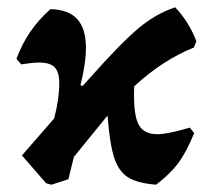

<svg xmlns="http://www.w3.org/2000/svg" viewBox="-20 -497 572 525"><path d="M410 -130Q438 -130 499 -148L511 -133Q489 -80 467.5 -51Q446 -22 407 8Q355 4 329.5 -12.5Q304 -29 292 -66.5Q280 -104 274 -181L182 -68L167 -7L121 8V7L120 8L106 4L40 -72L128 -173Q142 -225 142 -270Q142 -300 129.5 -313Q117 -326 87 -326Q70 -326 38 -321L25 -336Q54 -416 118 -472Q167 -471 191 -445Q215 -419 215 -366Q215 -324 200 -264L206 -262L224 -282Q311 -380 359 -420Q407 -460 459 -477Q497 -437 517 -384L510 -367Q425 -333 347 -261Q344 -189 357.5 -159.5Q371 -130 410 -130Z"/></svg>

Font: Alegreya ExtraBold
Style: Italic
Weight: 800
Italic angle: -7°
Designer: Juan Pablo del Peral
Foundry: Huerta Tipografica
Version: Version 2.007; ttfautohint (v1.6)